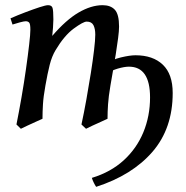

<svg xmlns="http://www.w3.org/2000/svg" viewBox="-20 -477 719 741"><path d="M294.4 3.4Q304.2 -42 313.5 -93.8Q322.8 -145.5 330.6 -195.1Q338.4 -244.6 343 -283.7Q347.7 -322.8 347.7 -343.3Q347.7 -366.2 340.6 -379.9Q333.5 -393.6 314.5 -393.6Q301.3 -393.6 264.6 -366.7Q228 -339.8 194.3 -283.2Q180.2 -259.8 171.9 -227.1Q163.6 -194.3 155.3 -147Q147.5 -103.5 145.8 -74.5Q144 -45.4 144 -18.6Q135.3 -14.6 118.4 -7.1Q101.6 0.5 85.2 8.1Q68.8 15.6 60.5 20L43.5 3.4Q53.2 -44.9 63 -101.3Q72.8 -157.7 80.3 -210.9Q87.9 -264.2 92.5 -304.7Q97.2 -345.2 97.2 -362.3Q97.2 -384.8 92.5 -389.9Q87.9 -395 79.1 -395Q72.8 -395 56.4 -390.6Q40 -386.2 28.3 -382.3L20.5 -406.2Q48.3 -418.5 78.6 -429.9Q108.9 -441.4 132.8 -449.2Q156.7 -457 165.5 -457Q179.2 -457 182.6 -446.8Q186 -436.5 186 -401.9Q186 -391.6 184.6 -371.1Q183.1 -350.6 181.6 -338.4Q234.9 -400.4 283.4 -428.7Q332 -457 376 -457Q406.7 -457 423.1 -439.5Q439.5 -421.9 439.5 -374.5Q439.5 -357.9 435.8 -329.6Q432.1 -301.3 426.8 -267.8Q421.4 -234.4 415.8 -202.4Q410.2 -170.4 406.2 -147Q398.9 -103.5 397 -74.5Q395 -45.4 395 -18.6Q386.7 -14.6 369.9 -7.1Q353 0.5 336.4 8.1Q319.8 15.6 312 20ZM351.1 244.1Q346.7 237.8 341.8 227.8Q336.9 217.8 334.5 209.5Q407.2 187.5 457.3 141.8Q507.3 96.2 533.2 33.7Q559.1 -28.8 559.1 -101.1Q559.1 -219.7 477.5 -219.7Q460.4 -219.7 434.3 -212.2Q408.2 -204.6 387.2 -188.5L389.2 -230Q411.6 -247.1 446.5 -255.4Q481.4 -263.7 502.9 -263.7Q570.3 -263.7 608.4 -227.3Q646.5 -190.9 646.5 -118.2Q646.5 18.6 568.4 108.9Q490.2 199.2 351.1 244.1Z"/></svg>

Font: Gentium Book Plus
Style: Italic
Weight: 400
Italic angle: -8°
Designer: Victor Gaultney, Annie Olsen, Iska Routamaa, Becca Hirsbrunner
Foundry: SIL International
Version: Version 6.101